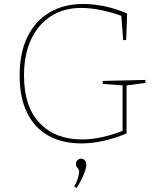

<svg xmlns="http://www.w3.org/2000/svg" viewBox="-20 -718 799 968"><path d="M390 5Q295 5 225 -33.5Q155 -72 117 -148.5Q79 -225 79 -337Q79 -452 118.5 -532.5Q158 -613 230 -655.5Q302 -698 400 -698Q450 -698 506.5 -686.5Q563 -675 621 -650L616 -516H601L591 -646L595 -637Q547 -655 492.5 -666.5Q438 -678 390 -678Q302 -678 237 -636.5Q172 -595 136.5 -518.5Q101 -442 101 -337Q101 -180 180 -97.5Q259 -15 393 -15Q442 -15 494.5 -26.5Q547 -38 603 -60L598 -51V-294L605 -287L498 -295V-310L713 -315V-300L611 -286L618 -294V-45Q557 -20 500 -7.5Q443 5 390 5ZM366 230 354 222Q369 196 374 175.5Q379 155 379 148Q379 139 375 134Q371 129 367 124Q363 119 363 109Q363 96 371 89Q379 82 389 82Q399 82 407 89.5Q415 97 415 113Q415 130 402.5 161Q390 192 366 230Z"/></svg>

Font: Bitter Thin
Style: Regular
Weight: 100
Designer: Sol Matas, and Bitter project Authors
Foundry: Sol Matas
Version: Version 2.002